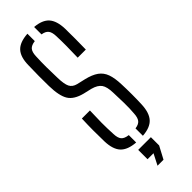

<svg xmlns="http://www.w3.org/2000/svg" viewBox="-319 -823 1011 1011"><g transform="rotate(-45 187.0 -317.0)"><path d="M213.5 5V-50Q240 -53.5 251 -67.5Q262 -81.5 263.5 -111Q266.5 -145.5 265.8 -188.2Q265 -231 263.5 -265.5Q262.5 -310.5 248 -331Q233.5 -351.5 197 -361.5L150 -372.5Q93 -387 71.8 -421Q50.5 -455 49 -530Q48 -565 48.5 -604.8Q49 -644.5 50 -685Q51 -744 77.2 -772.5Q103.5 -801 163.5 -805V-750Q135.5 -746.5 124 -732.8Q112.5 -719 111.5 -689.5Q109.5 -648 109.8 -610Q110 -572 111.5 -530Q112.5 -481 123 -460Q133.5 -439 161.5 -432L207 -421.5Q251.5 -411 276.8 -393Q302 -375 313 -344.5Q324 -314 325.5 -265.5Q327 -230.5 327 -190.5Q327 -150.5 325.5 -116.5Q323 -56.5 297 -27.8Q271 1 213.5 5ZM261.5 -528.5Q263 -576.5 263.2 -615Q263.5 -653.5 262 -689.5Q261 -718.5 250.2 -732.2Q239.5 -746 213.5 -750V-805Q269.5 -800.5 295 -772Q320.5 -743.5 322.5 -684Q323 -650 323 -611.2Q323 -572.5 322 -528.5ZM163.5 5Q104.5 0.5 78 -28Q51.5 -56.5 49.5 -116.5Q48.5 -163.5 48.5 -200.5Q48.5 -237.5 50.5 -286.5H110.5Q108.5 -240 108.2 -198Q108 -156 110.5 -111Q111.5 -81 123 -67.2Q134.5 -53.5 163.5 -50ZM156.5 171 188 109.5H143.5V40H238V101.5L201 171Z"/></g></svg>

Font: Big Shoulders Stencil Text Light
Style: Regular
Weight: 300
Designer: Patric King
Foundry: XO Type Co
Version: Version 1.000